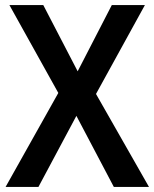

<svg xmlns="http://www.w3.org/2000/svg" viewBox="-20 -800 606 754"><path d="M565 -66 357 -431 549 -780H419L285 -520L150 -780H17L209 -435L2 -66H131L280 -345L427 -66Z"/></svg>

Font: Noto Sans Malayalam UI SemiCondensed SemiBold
Style: Regular
Weight: 600
Width: 4
Designer: Jelle Bosma - Monotype Design Team
Foundry: Monotype Imaging Inc.
Version: Version 2.104